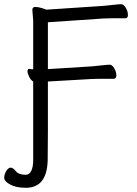

<svg xmlns="http://www.w3.org/2000/svg" viewBox="-52 -732 654 914"><path d="M176 -107Q175 -39 175 30Q172 162 71 162Q25 162 -3.5 146.5Q-32 131 -32 114.5Q-32 98 -22 82Q-12 66 -1 66Q10 66 23.5 83Q37 100 71 100Q88 100 97 81Q106 62 106 31V-344Q95 -350 87 -366Q79 -382 79 -393Q79 -404 87 -404H89Q97 -402 106 -402V-634L102 -685Q102 -699 116 -699Q130 -699 149 -693Q168 -687 169 -686L440 -704Q463 -706 488.5 -709Q514 -712 525.5 -712Q537 -712 547 -694.5Q557 -677 557 -661Q557 -645 544 -645H482Q455 -645 441 -644L176 -626V-403L385 -416Q408 -418 433.5 -421Q459 -424 470.5 -424Q482 -424 492 -406.5Q502 -389 502 -373Q502 -357 489 -357H426Q400 -357 386 -356L176 -344Z"/></svg>

Font: LXGW Bright GB
Style: Regular
Weight: 400
Designer: Christian Thalmann (Catharsis Fonts)
Foundry: LXGW / Christian Thalmann (Catharsis Fonts) / Fontworks Inc.
Version: Version 5.510